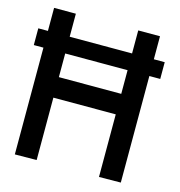

<svg xmlns="http://www.w3.org/2000/svg" viewBox="-106 -793 831 886"><g transform="rotate(15 309.0 -350.0)"><path d="M602 -510H550V-1L446 0V-299H148V-1L44 0V-510H-2V-590H44V-700H148V-590H446V-700H550V-590H602ZM446 -510H148V-397H446Z"/></g></svg>

Font: Simpel Medium
Style: Regular
Weight: 500
Designer: Janko Jovanovic
Version: Version 1.048;PS 001.048;hotconv 1.0.88;makeotf.lib2.5.64775